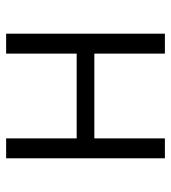

<svg xmlns="http://www.w3.org/2000/svg" viewBox="14 -572 558 626"><g transform="rotate(90 293.0 -259.0)"><path d="M431.2 0V-230H154.8V0H89.8V-517.6H154.8V-287.6H431.2V-517.6H496.1V0Z"/></g></svg>

Font: CaskaydiaCove NFP Light
Style: Regular
Weight: 300
Designer: Aaron Bell
Foundry: Saja Typeworks
Version: Version 2111.001; VTT 6.35;Nerd Fonts 3.1.1